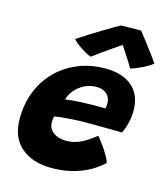

<svg xmlns="http://www.w3.org/2000/svg" viewBox="-113 -842 810 933"><g transform="rotate(15 292.5 -376.0)"><path d="M486.2 -90.2Q468.1 -73.2 443.6 -56.7Q419 -40.1 387.6 -26.8Q356.2 -13.5 317.4 -5.4Q278.5 2.6 231.8 2.6Q136.6 2.6 79.2 -46.4Q21.9 -95.4 21.9 -188.5Q21.9 -266.8 48 -330Q74.1 -393.2 120.5 -438.4Q166.9 -483.6 228.6 -508Q290.2 -532.4 361.9 -532.4Q450.2 -532.4 498.3 -489.4Q546.4 -446.5 546.4 -369.2Q546.4 -340.1 539.4 -309.4Q532.4 -278.8 519.1 -252.5Q512.2 -252.9 487.7 -253.2Q463.1 -253.5 431.7 -253.8Q400.2 -254.1 372.4 -254.3Q344.5 -254.5 331 -254.2Q302.9 -254 273.8 -252.2Q244.8 -250.5 220.5 -248.1Q196.2 -245.6 181.4 -243Q177 -231.1 177 -212.6Q177 -191.1 188.8 -175.5Q200.6 -159.9 221.1 -151.7Q241.5 -143.5 267.4 -143.5Q290.5 -143.5 310.8 -149.1Q331 -154.8 348.6 -164.2Q366.2 -173.8 382.1 -185Q398 -196.2 412.4 -207.4Q414.9 -204.9 425 -192.2Q435.1 -179.5 447.8 -161.4Q460.4 -143.2 471.4 -124.3Q482.4 -105.4 486.2 -90.2ZM210.6 -336.2Q222.4 -338.1 241.4 -340Q260.5 -341.9 285.1 -343.3Q309.8 -344.8 338 -345Q354.2 -345.2 369.7 -345.2Q385.1 -345.1 396.4 -345.1Q407.8 -345 411.4 -344.6Q413.1 -351 413.8 -358.4Q414.5 -365.9 414.5 -372.9Q414.1 -389.6 406.2 -403.6Q398.4 -417.6 382.7 -426.1Q367 -434.6 342.8 -434.6Q310.8 -434.6 282.8 -420.6Q254.9 -406.5 236 -384Q217.1 -361.5 210.6 -336.2ZM481 -755.1Q495.5 -737 514.6 -712.1Q533.6 -687.2 552.6 -661.9Q571.5 -636.6 585 -616.2Q561.2 -598.4 530.9 -584.2Q500.6 -570 477.4 -562.9Q468.5 -578.5 457.7 -595.7Q446.9 -612.9 436.4 -628.9Q425.9 -644.9 418.4 -656.2Q410.9 -667.5 408.2 -670.9H422.5Q416.1 -666.8 399.7 -655.8Q383.2 -644.9 361.6 -629.8Q339.9 -614.6 317.6 -598.6Q295.2 -582.6 276.6 -568.8Q264.4 -573.2 245.6 -583.9Q226.9 -594.6 209.2 -607.8Q191.5 -620.9 181.5 -632.4Q208.8 -650.2 238.5 -669.1Q268.2 -687.9 296.2 -704.8Q324.2 -721.8 346.5 -734.8Q368.8 -747.8 380.6 -753.9Q389.4 -754.2 409.2 -754.6Q429 -755 449.8 -755.1Q470.6 -755.2 481 -755.1Z"/></g></svg>

Font: Grandstander Thin
Style: Italic
Weight: 100
Italic angle: -15°
Designer: Tyler Finck
Foundry: Etcetera Type Co
Version: Version 1.200